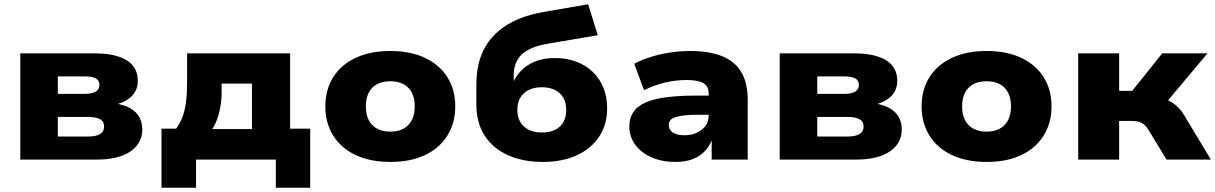

<svg xmlns="http://www.w3.org/2000/svg" viewBox="-20 -748 5696 900"><path d="M75 0V-498H421Q492 -498 537 -482.5Q582 -467 604 -438.5Q626 -410 626 -369Q626 -327 598 -298Q570 -269 518 -257L521 -263Q565 -256 592.5 -239.5Q620 -223 633.5 -198Q647 -173 647 -141Q647 -76 591 -38Q535 0 433 0ZM251 -108H392Q430 -108 449 -119.5Q468 -131 468 -154Q468 -179 448.5 -189.5Q429 -200 392 -200H251ZM251 -308H377Q411 -308 428.5 -318.5Q446 -329 446 -350Q446 -371 429 -380.5Q412 -390 376 -390H251Z M737 132V-145H806Q825 -172 836 -201.5Q847 -231 852 -270.5Q857 -310 857 -364V-498H1340V-145H1434V132H1273V0H899V132ZM975 -143H1161V-356H1019V-314Q1019 -268 1007.5 -221Q996 -174 975 -143Z M1810 11Q1715 11 1646.5 -21.5Q1578 -54 1541.5 -113Q1505 -172 1505 -249Q1505 -327 1541.5 -385.5Q1578 -444 1646.5 -476.5Q1715 -509 1810 -509Q1905 -509 1973 -476.5Q2041 -444 2077.5 -385.5Q2114 -327 2114 -249Q2114 -172 2077.5 -113Q2041 -54 1973 -21.5Q1905 11 1810 11ZM1810 -131Q1864 -131 1894 -162Q1924 -193 1924 -249Q1924 -306 1894 -336.5Q1864 -367 1810 -367Q1755 -367 1725 -336.5Q1695 -306 1695 -249Q1695 -193 1725 -162Q1755 -131 1810 -131Z M2525 11Q2431 11 2361 -20.5Q2291 -52 2252 -112Q2213 -172 2213 -258V-353Q2213 -403 2223.5 -448.5Q2234 -494 2257.5 -533Q2281 -572 2318 -603.5Q2355 -635 2408.5 -658Q2462 -681 2534 -693L2737 -728L2782 -583L2547 -543Q2465 -529 2426.5 -493.5Q2388 -458 2388 -394V-343H2377Q2391 -381 2417.5 -411Q2444 -441 2485 -458.5Q2526 -476 2582 -476Q2634 -476 2678.5 -460Q2723 -444 2756 -413.5Q2789 -383 2807.5 -339.5Q2826 -296 2826 -241Q2826 -163 2788 -106.5Q2750 -50 2682.5 -19.5Q2615 11 2525 11ZM2520 -127Q2574 -127 2604 -154.5Q2634 -182 2634 -233Q2634 -283 2603.5 -311Q2573 -339 2520 -339Q2467 -339 2436 -311Q2405 -283 2405 -233Q2405 -183 2436 -155Q2467 -127 2520 -127Z M3146 11Q3083 11 3034 -10.5Q2985 -32 2957.5 -70Q2930 -108 2930 -155Q2930 -205 2960.5 -237Q2991 -269 3060 -284.5Q3129 -300 3245 -300H3323V-210H3249Q3213 -210 3187 -207Q3161 -204 3145 -198.5Q3129 -193 3122 -184Q3115 -175 3115 -162Q3115 -140 3133.5 -127Q3152 -114 3189 -114Q3220 -114 3245.5 -125.5Q3271 -137 3286.5 -157.5Q3302 -178 3302 -206V-308Q3302 -344 3277 -358.5Q3252 -373 3198 -373Q3150 -373 3099 -361.5Q3048 -350 2999 -325L2953 -449Q2988 -468 3031.5 -481.5Q3075 -495 3122 -502Q3169 -509 3214 -509Q3304 -509 3364 -485Q3424 -461 3454.5 -410.5Q3485 -360 3485 -279V0H3316V-98H3319Q3307 -64 3284 -39.5Q3261 -15 3227 -2Q3193 11 3146 11Z M3635 0V-498H3981Q4052 -498 4097 -482.5Q4142 -467 4164 -438.5Q4186 -410 4186 -369Q4186 -327 4158 -298Q4130 -269 4078 -257L4081 -263Q4125 -256 4152.5 -239.5Q4180 -223 4193.5 -198Q4207 -173 4207 -141Q4207 -76 4151 -38Q4095 0 3993 0ZM3811 -108H3952Q3990 -108 4009 -119.5Q4028 -131 4028 -154Q4028 -179 4008.5 -189.5Q3989 -200 3952 -200H3811ZM3811 -308H3937Q3971 -308 3988.5 -318.5Q4006 -329 4006 -350Q4006 -371 3989 -380.5Q3972 -390 3936 -390H3811Z M4605 11Q4510 11 4441.5 -21.5Q4373 -54 4336.5 -113Q4300 -172 4300 -249Q4300 -327 4336.5 -385.5Q4373 -444 4441.5 -476.5Q4510 -509 4605 -509Q4700 -509 4768 -476.5Q4836 -444 4872.5 -385.5Q4909 -327 4909 -249Q4909 -172 4872.5 -113Q4836 -54 4768 -21.5Q4700 11 4605 11ZM4605 -131Q4659 -131 4689 -162Q4719 -193 4719 -249Q4719 -306 4689 -336.5Q4659 -367 4605 -367Q4550 -367 4520 -336.5Q4490 -306 4490 -249Q4490 -193 4520 -162Q4550 -131 4605 -131Z M5034 0V-498H5226V-322H5287L5428 -498H5640L5422 -238L5403 -291Q5431 -288 5454 -278Q5477 -268 5496 -251Q5515 -234 5530 -209L5656 0H5448L5363 -140Q5353 -156 5343 -164.5Q5333 -173 5319 -177Q5305 -181 5286 -181H5226V0Z"/></svg>

Font: Nunito Sans 10pt SemiExpanded Black
Style: Regular
Weight: 900
Width: 6
Designer: Vernon Adams
Foundry: Vernon Adams
Version: Version 3.101;gftools[0.9.27]